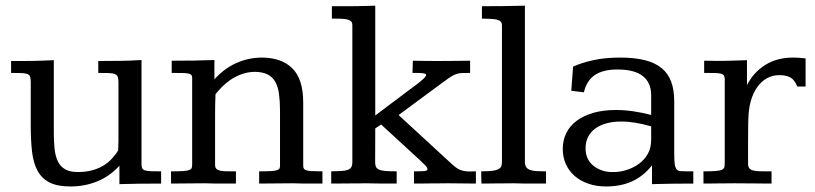

<svg xmlns="http://www.w3.org/2000/svg" viewBox="-20 -653 2900 683"><path d="M230.5 10.3Q184.1 10.3 156.2 -3.9Q128.4 -18.1 113.5 -45.7Q98.6 -73.2 94 -113.5Q89.4 -153.8 89.4 -206.1V-360.8Q89.4 -373 87.2 -379.9Q85 -386.7 77.6 -389.6Q70.3 -392.6 56.4 -393.1Q42.5 -393.6 19.5 -393.6V-436Q41 -436 59.6 -436Q78.1 -436 95.9 -436.3Q113.8 -436.5 132.1 -437.3Q150.4 -438 171.4 -439V-181.2Q171.4 -150.4 174.1 -124Q176.8 -97.7 185.8 -79.1Q194.8 -60.5 211.7 -50.8Q228.5 -41 256.8 -41Q283.2 -41 305.4 -46.6Q327.6 -52.2 345.7 -62.7Q363.8 -73.2 377.4 -87.9Q391.1 -102.5 400.4 -118.2Q401.4 -136.2 401.4 -154.1Q401.4 -171.9 401.4 -190.4V-358.4Q401.4 -371.6 399.2 -378.7Q397 -385.7 389.4 -389.2Q381.8 -392.6 367.7 -393.1Q353.5 -393.6 329.6 -393.6V-436Q366.7 -436 405.5 -436.5Q444.3 -437 483.4 -439.5V-68.4Q483.4 -59.6 485.8 -54.4Q488.3 -49.3 495.8 -46.9Q503.4 -44.4 517.1 -43.9Q530.8 -43.5 553.2 -43.5V0Q509.3 0 473.6 0.5Q438 1 404.8 2V-63.5Q371.1 -26.4 326.7 -8.1Q282.2 10.3 230.5 10.3Z M588.4 -43.5Q615.7 -43.5 630.9 -44.4Q646 -45.4 653.3 -48.3Q660.6 -51.3 662.1 -56.2Q663.6 -61 663.6 -68.8V-377.4Q663.6 -383.3 660.4 -386.7Q657.2 -390.1 649.2 -391.6Q641.1 -393.1 627.2 -393.3Q613.3 -393.6 590.8 -393.6V-437Q634.3 -437 670.9 -437.5Q707.5 -438 742.7 -439.5V-370.6Q775.9 -408.2 819.1 -428Q862.3 -447.8 911.1 -448.2Q982.4 -447.8 1020.5 -409.4Q1058.6 -371.1 1058.6 -288.1V-63.5Q1058.6 -55.7 1062 -51.8Q1065.4 -47.9 1073.5 -46.1Q1081.5 -44.4 1094.7 -44.2Q1107.9 -43.9 1127 -43.5V0Q1115.2 0 1103.8 0Q1092.3 0 1079.8 0Q1067.4 0 1053.5 -0.2Q1039.6 -0.5 1022.5 -1Q986.8 -1 958.5 -0.5Q930.2 0 901.9 0V-43.5Q929.7 -43.5 944.8 -44.4Q960 -45.4 966.8 -48.1Q973.6 -50.8 974.9 -54.9Q976.1 -59.1 976.1 -65.9V-259.8Q976.1 -292.5 972.4 -319.1Q968.8 -345.7 958.7 -362.8Q948.7 -379.9 931.4 -388.4Q914.1 -397 886.7 -397.5Q860.4 -397 838.4 -388.7Q816.4 -380.4 799.1 -368.4Q781.7 -356.4 768.8 -343Q755.9 -329.6 746.6 -317.9Q745.1 -281.7 745.1 -243.7V-66.4Q745.1 -57.6 749.3 -53Q753.4 -48.3 762.5 -46.1Q771.5 -43.9 785.4 -43.7Q799.3 -43.5 819.3 -43.5V0Q806.6 0 794.4 0Q782.2 0 769.3 0Q756.3 0 741.5 -0.2Q726.6 -0.5 709 -1Q672.4 -1 644 -0.5Q615.7 0 588.4 0Z M1158.2 -43.5Q1178.7 -43.9 1193.1 -44.7Q1207.5 -45.4 1216.6 -48.6Q1225.6 -51.8 1229.5 -58.3Q1233.4 -64.9 1233.4 -76.7V-563Q1233.4 -572.3 1229 -576.9Q1224.6 -581.5 1215.6 -583.7Q1206.5 -585.9 1192.9 -586.4Q1179.2 -586.9 1160.6 -586.9V-630.9Q1187 -630.9 1207.5 -630.9Q1228 -630.9 1245.8 -631.1Q1263.7 -631.3 1280.3 -631.8Q1296.9 -632.3 1314.9 -632.8V-242.2L1446.8 -341.3Q1496.1 -376.5 1496.1 -386.7Q1496.1 -389.2 1492.2 -390.6Q1488.3 -392.1 1481.7 -392.8Q1475.1 -393.6 1466.1 -393.6Q1457 -393.6 1447.3 -393.6L1448.7 -437Q1474.1 -436.5 1493.9 -436.3Q1513.7 -436 1530.3 -436Q1557.6 -436 1586.2 -436.3Q1614.7 -436.5 1652.3 -437V-393.6Q1632.3 -393.6 1621.1 -393.1Q1609.9 -392.6 1599.4 -388.2Q1588.9 -383.8 1574.7 -374Q1560.5 -364.3 1535.2 -345.2L1397.9 -243.7L1588.4 -68.4Q1606 -52.2 1619.9 -47.6Q1633.8 -43 1649.9 -43Q1655.3 -43 1660.6 -43.2Q1666 -43.5 1672.9 -43.5V0Q1648.9 0 1625.5 -0.5Q1602.1 -1 1574.7 -1Q1556.6 -1 1541.3 -0.7Q1525.9 -0.5 1511.2 -0.5Q1496.6 -0.5 1482.2 -0.2Q1467.8 0 1452.6 0V-43.5Q1478.5 -43.5 1489.5 -44.4Q1500.5 -45.4 1500.5 -51.3Q1500.5 -56.6 1493.4 -64.2Q1486.3 -71.8 1474.6 -82.5L1335.9 -210L1314.9 -196.3L1314.5 -76.2Q1314.5 -65.9 1317.4 -59.6Q1320.3 -53.2 1328.6 -49.6Q1336.9 -45.9 1351.8 -44.7Q1366.7 -43.5 1391.1 -43.5V0Q1365.7 0 1339.6 0Q1313.5 0 1279.8 -1Q1277.3 -1 1262.5 -0.7Q1247.6 -0.5 1228.5 -0.5Q1209.5 -0.5 1189.7 -0.2Q1169.9 0 1158.2 0Z M1847.2 -77.6Q1847.2 -65.4 1851.8 -58.6Q1856.4 -51.8 1866 -48.3Q1875.5 -44.9 1889.4 -44.2Q1903.3 -43.5 1922.4 -43.5V0Q1908.7 0 1895.5 0Q1882.3 0 1868.4 0Q1854.5 0 1839.4 -0.2Q1824.2 -0.5 1806.2 -1Q1788.6 -1 1773.4 -0.7Q1758.3 -0.5 1744.6 -0.5Q1731 -0.5 1718.3 -0.2Q1705.6 0 1692.4 0Q1692.4 -3.9 1692.4 -9.8Q1692.4 -15.6 1692.1 -21.7Q1691.9 -27.8 1691.9 -33.7Q1691.9 -39.6 1691.9 -43.5Q1719.7 -43.5 1734.6 -45.9Q1749.5 -48.3 1756.3 -53.2Q1763.2 -58.1 1764.4 -65.4Q1765.6 -72.8 1765.6 -83V-562.5Q1765.6 -571.3 1761 -576.2Q1756.3 -581.1 1747.1 -583.3Q1737.8 -585.4 1724.6 -585.9Q1711.4 -586.4 1694.3 -586.9V-630.9Q1732.9 -630.9 1769 -631.3Q1805.2 -631.8 1847.2 -632.8Z M2378.4 -109.4Q2378.4 -84 2380.1 -70.6Q2381.8 -57.1 2386.7 -51Q2391.6 -44.9 2400.6 -44.2Q2409.7 -43.5 2424.3 -43.5H2446.3V0Q2407.7 0 2369.9 0.5Q2332 1 2299.3 2V-64.9Q2270 -27.3 2229.7 -8.5Q2189.5 10.3 2135.7 10.3Q2100.6 10.3 2072.3 0.2Q2043.9 -9.8 2023.9 -27.3Q2003.9 -44.9 1992.9 -69.3Q1981.9 -93.8 1981.9 -123Q1981.9 -154.3 1994.6 -179.9Q2007.3 -205.6 2031.7 -223.6Q2056.2 -241.7 2091.1 -251.7Q2126 -261.7 2170.9 -261.7Q2201.7 -261.7 2232.9 -257.1Q2264.2 -252.4 2296.4 -244.1V-314.5Q2296.4 -358.9 2266.8 -382.3Q2237.3 -405.8 2176.3 -405.8Q2125 -405.8 2095.9 -386Q2066.9 -366.2 2057.1 -324.7L2012.2 -330.1L2018.6 -416Q2049.8 -430.2 2091.6 -439.2Q2133.3 -448.2 2185.5 -448.2Q2237.3 -448.2 2273.9 -439Q2310.5 -429.7 2333.7 -410.6Q2356.9 -391.6 2367.7 -362.1Q2378.4 -332.5 2378.4 -292.5ZM2189.5 -220.7Q2160.2 -220.7 2136.7 -214.1Q2113.3 -207.5 2096.9 -195.3Q2080.6 -183.1 2071.8 -165.5Q2063 -147.9 2063 -125.5Q2063 -105.5 2070.1 -90.1Q2077.1 -74.7 2090.1 -64Q2103 -53.2 2121.1 -46.9Q2139.2 -40.5 2160.6 -41Q2184.1 -40.5 2208.3 -48.1Q2232.4 -55.7 2252 -69.6Q2271.5 -83.5 2283.9 -104.7Q2296.4 -126 2296.4 -155.8V-203.6Q2267.1 -211.9 2240.7 -216.3Q2214.4 -220.7 2189.5 -220.7Z M2845.7 -345.2H2816.4Q2806.6 -368.7 2792 -377.2Q2777.3 -385.7 2752 -385.7Q2728 -385.7 2708 -374.5Q2688 -363.3 2673.3 -342.5Q2658.7 -321.8 2650.6 -292.7Q2642.6 -263.7 2642.1 -228Q2641.6 -227.5 2641.6 -216.1Q2641.6 -204.6 2641.4 -187.5Q2641.1 -170.4 2641.1 -150.6Q2641.1 -130.9 2641.1 -113.3Q2641.1 -95.7 2641.1 -83.7Q2641.1 -71.8 2641.1 -70.8Q2641.1 -60.5 2645.3 -54.9Q2649.4 -49.3 2659.2 -46.6Q2668.9 -43.9 2685.1 -43.7Q2701.2 -43.5 2724.6 -43.5V0Q2709 0 2694.6 -0.2Q2680.2 -0.5 2664.6 -0.5Q2648.9 -0.5 2631.6 -0.7Q2614.3 -1 2593.3 -1Q2575.2 -1 2560.5 -0.7Q2545.9 -0.5 2533 -0.5Q2520 -0.5 2507.8 -0.2Q2495.6 0 2482.4 0V-43.5Q2510.3 -43.5 2525.6 -44.7Q2541 -45.9 2548.3 -49.3Q2555.7 -52.7 2556.9 -59.1Q2558.1 -65.4 2558.1 -75.2V-371.1Q2558.1 -379.4 2555.4 -384Q2552.7 -388.7 2544.7 -390.9Q2536.6 -393.1 2522.2 -393.3Q2507.8 -393.6 2484.9 -393.6V-437Q2490.2 -437 2501.7 -436.8Q2513.2 -436.5 2524.4 -436.5H2553.2Q2573.7 -436.5 2594.5 -437.5Q2615.2 -438.5 2637.2 -439V-350.1Q2660.6 -396 2702.4 -422.1Q2744.1 -448.2 2801.3 -448.2Q2822.8 -448.2 2845.7 -445.3Z"/></svg>

Font: Kameron
Style: Regular
Weight: 400
Version: Version 1.000